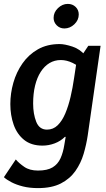

<svg xmlns="http://www.w3.org/2000/svg" viewBox="-32 -735 543 985"><path d="M421 -500H484L418 -40Q411 7 397 54.5Q383 102 355 142Q327 182 280.5 206Q234 230 163 230Q120 230 86 221.5Q52 213 27 200Q2 187 -12 174L49 83Q65 102 92.5 121Q120 140 163 140Q211 140 238 123.5Q265 107 278.5 77Q292 47 298 8L305 -33H301Q279 -11 248.5 0.5Q218 12 186 12Q128 12 91.5 -17.5Q55 -47 38 -95.5Q21 -144 21 -201Q21 -256 36.5 -310.5Q52 -365 83.5 -410Q115 -455 162.5 -482Q210 -509 274 -509Q300 -509 339.5 -496Q379 -483 406 -450V-365Q372 -397 341 -412Q310 -427 280 -427Q248 -427 222 -411.5Q196 -396 177 -366.5Q158 -337 148 -296Q138 -255 138 -204Q138 -150 154 -110Q170 -70 209 -70Q241 -70 264 -92.5Q287 -115 303 -153Q319 -191 330 -238Q341 -285 348 -334L359 -407ZM372 -660.8Q372 -632 349.5 -610.5Q327 -589 298.2 -589Q275 -589 259 -605Q243 -621.1 243 -643.2Q243 -672 265.5 -693.5Q288 -715 315.7 -715Q340 -715 356 -699.5Q372 -684 372 -660.8Z"/></svg>

Font: Rosario
Style: Italic
Weight: 400
Italic angle: -8.05°
Designer: Hector Gatti
Foundry: Omnibus Type
Version: Version 1.201